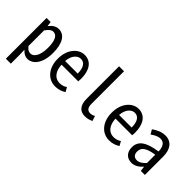

<svg xmlns="http://www.w3.org/2000/svg" viewBox="-8 -1537 2517 2517"><g transform="rotate(45 1250.0 -278.5)"><path d="M69 211H161V49L158 -45C194 -3 232 14 267 14C368 14 454 -87 454 -280C454 -455 394 -556 284 -556C234 -556 191 -526 156 -481H153L144 -544H69ZM248 -64C224 -64 193 -73 161 -116V-405C196 -458 229 -480 260 -480C330 -480 359 -403 359 -279C359 -140 309 -64 248 -64Z M781 12C845 12 892 -7 932 -33L899 -92C867 -72 835 -60 792 -60C703 -60 645 -134 641 -250H950C952 -263 953 -283 953 -302C953 -458 886 -556 766 -556C654 -556 550 -448 550 -271C550 -93 653 12 781 12ZM640 -317C647 -423 704 -484 767 -484C834 -484 873 -426 873 -317Z M1333 13C1380 13 1409 4 1449 -14L1426 -85C1400 -69 1379 -64 1357 -64C1310 -64 1281 -92 1281 -161V-768H1189V-168C1189 -48 1239 13 1333 13Z M1781 12C1845 12 1892 -7 1932 -33L1899 -92C1867 -72 1835 -60 1792 -60C1703 -60 1645 -134 1641 -250H1950C1952 -263 1953 -283 1953 -302C1953 -458 1886 -556 1766 -556C1654 -556 1550 -448 1550 -271C1550 -93 1653 12 1781 12ZM1640 -317C1647 -423 1704 -484 1767 -484C1834 -484 1873 -426 1873 -317Z M2198 13C2254 13 2306 -18 2349 -67H2352L2360 0H2435V-342C2435 -472 2375 -557 2262 -557C2189 -557 2125 -523 2077 -489L2113 -427C2153 -456 2196 -482 2246 -482C2318 -482 2344 -416 2344 -344C2155 -317 2057 -258 2057 -137C2057 -39 2115 13 2198 13ZM2225 -61C2181 -61 2146 -84 2146 -146C2146 -218 2195 -261 2344 -284V-130C2305 -87 2266 -61 2225 -61Z"/></g></svg>

Font: Noto Sans Mono CJK SC
Style: Regular
Weight: 400
Designer: Ryoko NISHIZUKA 西塚涼子 (kana, bopomofo & ideographs); Paul D. Hunt (Latin, Greek & Cyrillic); Sandoll Communications 산돌커뮤니
Foundry: Adobe
Version: Version 2.004;hotconv 1.0.118;makeotfexe 2.5.65603